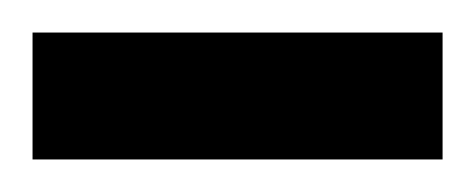

<svg xmlns="http://www.w3.org/2000/svg" viewBox="-20 -731 292 118"><path d="M0 -633V-711H252V-633Z"/></svg>

Font: Farlight84_Sys_V01
Style: Regular
Weight: 400
Designer: Ryoko NISHIZUKA  (kana, bopomofo & ideographs); Paul D. Hunt (Latin, Greek & Cyrillic); Sandoll Communications , Soo-you
Foundry: Adobe
Version: Version 2.004;October 29, 2024;FontCreator 14.0.0.2814 64-bi